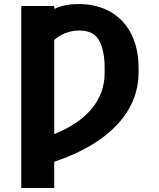

<svg xmlns="http://www.w3.org/2000/svg" viewBox="-20 -737 794 956"><path d="M250 -692.4Q300.3 -716.8 372.1 -716.8Q460 -716.8 527.1 -679.7Q594.2 -642.6 632.1 -570.8Q669.9 -499 669.9 -398.4V-374Q669.4 -277.3 621.1 -193.6Q572.8 -109.9 479 -43.5Q385.3 22.9 250 68.4V199.2H85.9V-707H250ZM501 -374V-400.4Q501 -482.9 474.4 -533.9Q447.8 -585 374 -585Q338.4 -585 306.4 -572.5Q274.4 -560.1 250 -538.1V-69.3Q374.5 -119.6 437.7 -196.8Q501 -273.9 501 -374Z"/></svg>

Font: Pretendard GOV ExtraBold
Style: Regular
Weight: 800
Designer: Base glyphs from Inter by Rasmus Andersson; Hangeul glyphs from Noto Sans CJK(Source Han Sans) by Jang Soo-young and Kan
Foundry: Kil Hyung-jin
Version: Version 1.309